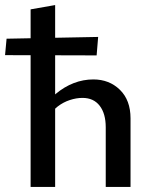

<svg xmlns="http://www.w3.org/2000/svg" viewBox="-43 -739 604 759"><path d="M375 0V-236Q375 -290 351 -321Q327 -352 283 -352Q259 -352 233 -343.5Q207 -335 185 -318Q163 -301 150 -275L118 -297Q144 -340 177.5 -368Q211 -396 248.5 -410.5Q286 -425 326 -425Q389 -425 431 -384Q473 -343 473 -271V0ZM78 0V-702L175 -719V0ZM339 -520 -23 -521 -17 -586 345 -593Z"/></svg>

Font: Ysabeau SemiBold
Style: Regular
Weight: 600
Designer: Christian Thalmann (Catharsis Fonts)
Version: Version 2.000;gftools[0.9.27.dev2+g8671c4b]